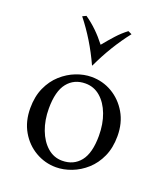

<svg xmlns="http://www.w3.org/2000/svg" viewBox="-136 -819 807 929"><g transform="rotate(20 267.5 -354.5)"><path d="M274 -455Q332 -455 380.5 -426.5Q429 -398 459 -347Q489 -296 489 -228Q489 -168 468.5 -122.5Q448 -77 414 -46.5Q380 -16 339.5 -0.5Q299 15 260 15Q203 15 154 -13.5Q105 -42 75.5 -93Q46 -144 46 -212Q46 -272 66.5 -317.5Q87 -363 121 -393.5Q155 -424 195 -439.5Q235 -455 274 -455ZM277 -25Q336 -25 370 -67.5Q404 -110 404 -199Q404 -260 385.5 -309Q367 -358 334 -386.5Q301 -415 257 -415Q199 -415 165 -372.5Q131 -330 131 -241Q131 -181 149.5 -132Q168 -83 201 -54Q234 -25 277 -25ZM365 -724 384 -715Q311 -622 258 -508H256Q204 -622 130 -715L149 -724Q210 -682 261 -616Q287 -648 312 -675.5Q337 -703 365 -724Z"/></g></svg>

Font: Bona Nova SC
Style: Regular
Weight: 400
Designer: Mateusz Machalski
Foundry: Capitalics
Version: Version 4.001; ttfautohint (v1.8.4.7-5d5b)